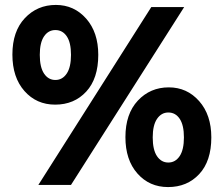

<svg xmlns="http://www.w3.org/2000/svg" viewBox="-20 -758 917 787"><path d="M137.2 0 600.1 -729H734.9L271 0ZM30.8 -534.2Q30.8 -629.4 81.8 -683.6Q132.8 -737.8 209 -737.8Q283.7 -737.8 333.3 -681.6Q382.8 -625.5 382.8 -533.2Q382.8 -436 333.5 -382.6Q284.2 -329.1 206.1 -329.1Q129.4 -329.1 80.1 -385Q30.8 -440.9 30.8 -534.2ZM143.1 -533.2Q143.1 -482.4 160.6 -456.3Q178.2 -430.2 207 -430.2Q235.8 -430.2 253.4 -456.3Q271 -482.4 271 -533.2Q271 -583.5 253.7 -609.1Q236.3 -634.8 207 -634.8Q178.2 -634.8 160.6 -609.1Q143.1 -583.5 143.1 -533.2ZM494.1 -195.8Q494.1 -291 544.9 -345.5Q595.7 -399.9 671.9 -399.9Q746.6 -399.9 796.4 -343.5Q846.2 -287.1 846.2 -194.8Q846.2 -97.7 796.6 -44.4Q747.1 8.8 668.9 8.8Q592.3 8.8 543.2 -46.9Q494.1 -102.5 494.1 -195.8ZM606 -194.8Q606 -144 623.5 -117.9Q641.1 -91.8 669.9 -91.8Q698.7 -91.8 716.3 -117.9Q733.9 -144 733.9 -194.8Q733.9 -245.1 716.6 -271Q699.2 -296.9 669.9 -296.9Q641.6 -296.9 623.8 -271Q606 -245.1 606 -194.8Z"/></svg>

Font: Lumene Sans
Style: Bold
Weight: 600
Designer: Deni Anggara
Version: Version 1.003;Glyphs 3.1.2 (3151)